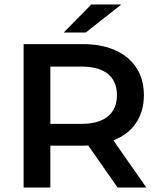

<svg xmlns="http://www.w3.org/2000/svg" viewBox="-20 -842 712 862"><path d="M508 0 376 -189Q368 -188 351 -188H206V0H86V-644H351Q435 -644 497 -616.5Q559 -589 592.5 -537.5Q626 -486 626 -415Q626 -342 590.5 -289.5Q555 -237 489 -212L637 0ZM346 -543H206V-286H346Q424 -286 464.5 -319.5Q505 -353 505 -415Q505 -477 464.5 -510Q424 -543 346 -543ZM390 -822H525L365 -696H266Z"/></svg>

Font: Montserrat Ace
Style: Bold
Weight: 600
Designer: Julieta Ulanovsky
Foundry: Julieta Ulanovsky
Version: Version 1